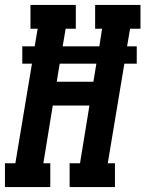

<svg xmlns="http://www.w3.org/2000/svg" viewBox="-39 -755 587 775"><path d="M-19 0V-96H23L90 -498H51V-568H101L113 -639H84V-735H267V-639H226L214 -568H362L373 -639H345V-735H528V-639H486L474 -568H513V-498H463L396 -96H425V0H242V-96H284L322 -329H174L136 -96H164V0ZM190 -425H338L350 -498H202Z"/></svg>

Font: Iosevka Slab Oblique
Style: Bold
Weight: 700
Italic angle: -9°
Monospace: yes
Designer: Belleve Invis
Foundry: Belleve Invis
Version: Version 11.1.1; ttfautohint (v1.8.3)